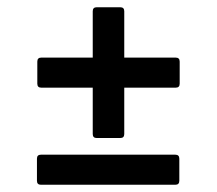

<svg xmlns="http://www.w3.org/2000/svg" viewBox="-20 -559 599 530"><path d="M247 -178Q236 -178 236 -189V-317H94Q83 -317 83 -328V-389Q83 -400 94 -400H236V-528Q236 -539 247 -539H312Q323 -539 323 -528V-400H465Q476 -400 476 -389V-328Q476 -317 465 -317H323V-189Q323 -178 312 -178ZM93 -49Q82 -49 82 -60V-121Q82 -132 93 -132H464Q475 -132 475 -121V-60Q475 -49 464 -49Z"/></svg>

Font: Sofia Sans Extra Cond
Style: Bold
Weight: 700
Width: 1
Designer: Botio Nikoltchev, Ani Petrova
Foundry: lettersoup
Version: Version 4.100; ttfautohint (v1.8.3)